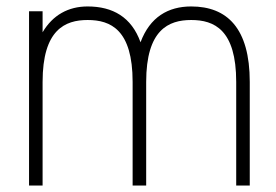

<svg xmlns="http://www.w3.org/2000/svg" viewBox="-20 -575 854 595"><path d="M391 0H433V-321C433 -483 502.5 -513 572.5 -513C644 -513 712 -483 712 -321V0H754V-321C754 -488 683.5 -555 572.5 -555C501 -555 444.5 -522 415.5 -444C387.5 -522 329.5 -555 251.5 -555C192 -555 143.5 -528.5 112 -475V-540H70V0H112V-321C112 -483 181.5 -513 251.5 -513C323 -513 391 -483 391 -321Z"/></svg>

Font: Vela Sans ExtLt
Style: Regular
Weight: 200
Designer: Principal design: Mikhail Sharanda - project Manrope.
Design modification: Ravid Balaliev
Foundry: Mikhail Sharanda
Version: Version 1.001